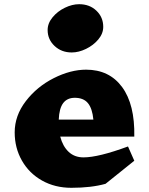

<svg xmlns="http://www.w3.org/2000/svg" viewBox="-20 -885 711 915"><path d="M620 -234H267Q279 -188 307 -161.5Q335 -135 378 -135Q449 -135 590 -187L620 -119L483 -9Q415 10 320 10Q242 10 180.5 -24.5Q119 -59 84.5 -119.5Q50 -180 50 -254Q50 -334 103 -403Q156 -472 236 -512.5Q316 -553 391 -553H390Q501 -553 562 -470Q623 -387 620 -234ZM260 -315H425Q420 -368 399 -393.5Q378 -419 336 -419H337Q300 -419 281 -393.5Q262 -368 260 -315ZM472 -757Q472 -725 448.5 -697Q425 -669 390 -652Q355 -635 322 -635Q273 -635 240 -666Q207 -697 207 -742Q207 -774 230.5 -802.5Q254 -831 289 -848Q324 -865 357 -865Q407 -865 439.5 -834Q472 -803 472 -757Z"/></svg>

Font: Inknut Antiqua Black
Style: Regular
Weight: 900
Designer: Claus Eggers Sørensen
Foundry: Claus Eggers Sørensen
Version: Version 1.003; ttfautohint (v1.8.2) -l 8 -r 50 -G 200 -x 14 